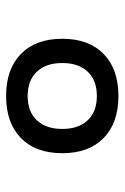

<svg xmlns="http://www.w3.org/2000/svg" viewBox="90 -833 406 626"><g transform="rotate(90 293.0 -520.0)"><path d="M293 -336.9Q205.1 -336.9 155.8 -385.3Q106.4 -433.6 106.4 -520Q106.4 -606.4 155.8 -654.8Q205.1 -703.1 293 -703.1Q380.9 -703.1 430.2 -654.8Q479.5 -606.4 479.5 -520Q479.5 -433.6 430.2 -385.3Q380.9 -336.9 293 -336.9ZM293 -407.2Q343.8 -407.2 372.1 -437Q400.4 -466.8 400.4 -520Q400.4 -573.2 372.1 -603Q343.8 -632.8 293 -632.8Q242.2 -632.8 213.9 -603Q185.5 -573.2 185.5 -520Q185.5 -466.8 213.9 -437Q242.2 -407.2 293 -407.2Z"/></g></svg>

Font: Cascadia Code NF SemiLight
Style: Regular
Weight: 350
Monospace: yes
Designer: Aaron Bell
Foundry: Saja Typeworks
Version: Version 2404.023; ttfautohint (v1.8.4)